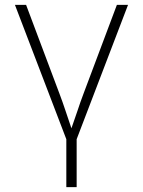

<svg xmlns="http://www.w3.org/2000/svg" viewBox="-20 -566 588 790"><path d="M252.9 204.1V6.8L41.5 -545.9H87.4L224.1 -182.1Q237.8 -146 249.8 -109.6Q261.7 -73.2 273.9 -38.1Q286.6 -73.2 298.6 -109.6Q310.5 -146 324.2 -182.1L460.9 -545.9H506.8L295.4 6.8V204.1Z"/></svg>

Font: Inter Extra Light
Style: Regular
Weight: 200
Designer: Rasmus Andersson
Foundry: rsms
Version: Version 4.000;git-3c8e0fc